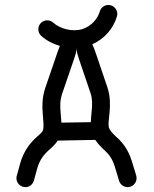

<svg xmlns="http://www.w3.org/2000/svg" viewBox="-20 -767 631 788"><path d="M119.1 -25.9 133.8 -79.1C143.6 -112.3 161.6 -133.8 178.2 -148.9C192.9 -161.6 207 -174.3 216.8 -189.9L371.1 -192.9C380.9 -177.7 394 -164.1 408.7 -150.4C424.8 -136.2 440.4 -117.7 450.7 -84.5L468.8 -24.9C473.1 -10.3 487.3 1 503.9 1C523.9 1 540.5 -15.6 540.5 -35.6C540.5 -39.6 540 -43 539.1 -46.4L521 -106C504.9 -157.7 478.5 -186.5 457.5 -205.1C441.4 -219.7 430.2 -232.9 427.2 -242.7C423.3 -255.9 426.8 -274.4 429.7 -306.6C432.1 -334.5 433.6 -370.1 420.9 -408.2L374 -546.4C369.1 -561 363.8 -574.7 358.9 -585.4C409.7 -607.9 445.3 -650.4 460 -699.7C460.9 -703.1 461.4 -706.5 461.4 -710C461.4 -730 444.8 -746.6 424.8 -746.6C408.2 -746.6 394 -735.4 389.6 -720.2C380.4 -688 353.5 -659.2 318.8 -647.9C278.3 -634.8 226.6 -648.4 198.2 -674.3C192.4 -679.7 183.1 -683.6 173.8 -683.6C153.8 -683.6 137.2 -667 137.2 -647C137.2 -636.2 142.1 -626.5 149.4 -619.6C169.9 -601.1 196.8 -586.9 225.6 -578.6L215.3 -550.8L166 -406.7C151.4 -363.8 153.3 -325.2 155.8 -295.9C158.2 -266.1 160.6 -245.6 156.2 -231.9C153.8 -224.6 144.5 -216.8 129.4 -203.6C106.9 -183.6 78.1 -149.4 63.5 -98.6L48.8 -45.4C47.9 -42 47.4 -39.1 47.4 -35.6C47.4 -15.6 64 1 84 1C101.1 1 114.7 -10.3 119.1 -25.9ZM229 -301.8C226.6 -330.1 225.6 -355 235.4 -383.3L284.7 -527.3C298.8 -568.8 291.5 -567.9 293.9 -567.9C295.4 -567.9 290 -566.4 304.7 -522.9L351.6 -384.8C359.4 -361.3 358.9 -338.4 356.4 -312.5C355.5 -298.3 353 -281.7 352.5 -265.6L231.9 -263.7C231.4 -276.9 230 -290 229 -301.8Z"/></svg>

Font: Velvelyne
Style: Regular
Weight: 400
Designer: Manon Van der Borght et Mariel Nils
Foundry: Velvetyne
Version: Version 1.070;Glyphs 3.3.1 (3343)